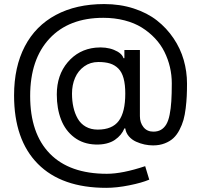

<svg xmlns="http://www.w3.org/2000/svg" viewBox="-20 -720 976 932"><path d="M495.7 191.8Q279.1 191.8 163.7 75.3Q48.3 -41.2 48.3 -257.1Q48.3 -394.9 100.3 -494.7Q152.3 -594.5 251.1 -647.4Q349.8 -700.3 485.8 -700.3Q563.2 -700.3 629.3 -678.8Q695.3 -657.3 742.2 -620.4Q789.1 -583.5 822.4 -534.1Q855.8 -484.7 871.8 -428.8Q887.8 -372.9 887.8 -313.9Q887.8 -280.2 886.5 -253.6Q885.3 -226.9 881.4 -194.6Q877.5 -162.3 870.6 -137.8Q863.6 -113.3 851 -89.1Q838.4 -65 821.6 -49.4Q804.7 -33.7 779.5 -24Q754.3 -14.2 723 -14.2Q702.8 -14.2 681.8 -18.6Q660.9 -23.1 640.4 -32.3Q620 -41.5 605.6 -58.2Q591.3 -74.9 588.1 -96.6H583.8Q577.1 -80.3 565.7 -66.4Q554.3 -52.6 537.6 -41Q521 -29.5 496.6 -23.4Q472.3 -17.4 443.2 -18.5Q383.2 -20.6 340.2 -53.3Q297.2 -85.9 276.5 -139.4Q255.7 -192.8 255.7 -261.4Q255.7 -355.5 308.6 -417.8Q361.5 -480.1 443.2 -488.6Q494.3 -493.6 533 -478Q571.7 -462.4 579.5 -437.5H583.8V-477.3H659.1V-156.2Q659.1 -124.6 676.5 -102.8Q693.9 -81 724.4 -81Q746.1 -81 761.5 -90Q777 -99.1 787.3 -116.5Q797.6 -133.9 803.4 -163.2Q809.3 -192.5 811.6 -228.5Q813.9 -264.6 813.9 -315.3Q813.9 -355.5 804.9 -394.2Q795.8 -432.9 778.1 -468.6Q760.3 -504.3 732.2 -534.1Q704.2 -563.9 668.3 -586.3Q632.5 -608.7 584.5 -621.1Q536.6 -633.5 481.5 -633.5Q314.3 -633.5 220.3 -532.8Q126.4 -432.2 126.4 -254.3Q126.4 -72.1 221.9 25.7Q317.5 123.6 498.6 123.6Q573.9 123.6 684.7 86.6L704.5 152Q668.7 167.3 607.8 179.5Q546.9 191.8 495.7 191.8ZM454.5 -90.9Q524.9 -90.9 556.5 -133.3Q588.1 -175.8 588.1 -265.6Q588.1 -309.7 579.9 -339.8Q571.7 -370 554.5 -387.3Q537.3 -404.5 514 -411.8Q490.8 -419 457.4 -419Q418.3 -419 388.7 -397.7Q359 -376.4 344.3 -342Q329.5 -307.5 329.5 -265.6Q329.5 -230.1 336.3 -199.8Q343 -169.4 357.2 -144.4Q371.4 -119.3 396.3 -105.1Q421.2 -90.9 454.5 -90.9Z"/></svg>

Font: TID UI
Style: Regular
Weight: 400
Designer: The TID Project Authors
Foundry: Bakken & Bæck
Version: Version 1.001;hotconv 1.0.109;makeotfexe 2.5.65596